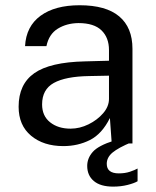

<svg xmlns="http://www.w3.org/2000/svg" viewBox="-20 -547 593 732"><path d="M221.5 10Q146 10 98.5 -29.5Q51 -69 51 -140Q51 -226 110.8 -268Q170.5 -310 303.5 -313L395.5 -315.5V-356Q395.5 -403.5 367 -431.2Q338.5 -459 279 -459Q234.5 -458.5 200.5 -437.8Q166.5 -417 157 -371H75.5Q79.5 -446.5 134.5 -486.8Q189.5 -527 283.5 -527Q384 -527 434.5 -484.5Q485 -442 485 -361V0H406L399 -97Q369 -36.5 323 -13.2Q277 10 221.5 10ZM249 -56.5Q284 -56.5 317.5 -73Q351 -89.5 373.2 -115.2Q395.5 -141 395.5 -170V-258.5L319 -257Q230 -255.5 185.2 -230.8Q140.5 -206 140.5 -149Q140.5 -105 171 -80.8Q201.5 -56.5 249 -56.5ZM312.5 85.5Q312.5 56 333.8 32Q355 8 415 -11L482 -5Q431.5 16 409.2 34.5Q387 53 387 77.5Q387 114 433 114Q456.5 114 475.2 107.8Q494 101.5 504.5 95.5V144Q492 151.5 466.5 158Q441 164.5 411.5 164.5Q363 164.5 337.8 143.2Q312.5 122 312.5 85.5Z"/></svg>

Font: Public Sans
Style: Regular
Weight: 400
Designer: The Public Sans project authors (U.S. Web Design System). Libre Franklin designed by Pablo Impallari and Rodrigo Fuenzal
Version: Version 1.008; ttfautohint (v1.8.1) -l 8 -r 50 -G 200 -x 14 